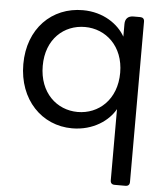

<svg xmlns="http://www.w3.org/2000/svg" viewBox="-56 -607 788 916"><g transform="rotate(5 338.0 -148.5)"><path d="M304 -557C156 -557 43 -447 43 -276C43 -106 156 9 301 9C403 9 476 -45 507 -101V240C507 253 514 260 527 260H579C592 260 599 253 599 240V-528C599 -541 592 -548 579 -548H547C521 -548 507 -534 507 -508V-448C475 -505 403 -557 304 -557ZM321 -478C421 -478 507 -402 507 -275C507 -146 421 -71 321 -71C221 -71 136 -147 136 -276C136 -405 221 -478 321 -478Z"/></g></svg>

Font: Arvore Sans
Style: Regular
Weight: 400
Designer: Jonny Pinhorn (Latin) Dan Schunck (customization for Arvore)
Version: Version 1.000;Glyphs 3.3 (3305)